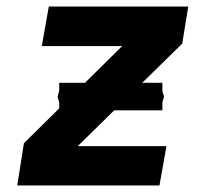

<svg xmlns="http://www.w3.org/2000/svg" viewBox="-20 -570 640 590"><path d="M53.5 -130 162 -237V-254L157 -273L162 -291.5V-315.5H241L355.5 -428.5H108.5L130 -550H558.5L540 -436L417 -315.5H479V-290L484 -273L479 -255.5V-231H331L219 -121H491.5L470 0H33Z"/></svg>

Font: JuliaMono ExtraBold
Style: Italic
Weight: 800
Italic angle: -9°
Monospace: yes
Designer: cormullion
Foundry: corm
Version: Version 0.057; ttfautohint (v1.8.4)